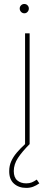

<svg xmlns="http://www.w3.org/2000/svg" viewBox="-20 -710 236 946"><path d="M103.5 0V-545.9H126V0ZM109.4 215.8Q72.3 215.8 48.6 194.6Q24.9 173.3 25.4 132.8Q25.4 106.9 35.2 85Q44.9 63 62.5 42.2Q80.1 21.5 103.5 0H126Q89.4 36.6 68.6 68.1Q47.9 99.6 47.9 132.8Q47.9 164.1 64.9 178.7Q82 193.4 109.4 193.4Q125 193.4 136.5 188.7Q147.9 184.1 161.1 174.8L173.8 193.4Q158.7 204.1 143.3 210Q127.9 215.8 109.4 215.8ZM100.1 -644.5Q90.3 -644.5 83.7 -651.6Q77.1 -658.7 77.1 -668Q77.1 -677.2 83.7 -683.8Q90.3 -690.4 99.6 -690.4Q109.4 -690.4 115.7 -683.8Q122.1 -677.2 122.1 -668Q122.1 -658.7 115.7 -651.6Q109.4 -644.5 100.1 -644.5Z"/></svg>

Font: Inter Tight Thin
Style: Regular
Weight: 250
Designer: Rasmus Andersson
Foundry: rsms
Version: Version 3.004